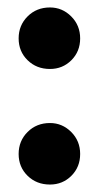

<svg xmlns="http://www.w3.org/2000/svg" viewBox="-20 -495 265 515"><path d="M114 -310Q148 -310 171.5 -333.5Q195 -357 195 -392Q195 -427 171 -451Q147 -475 114 -475Q78 -475 54 -451Q30 -427 30 -392Q30 -357 54 -333.5Q78 -310 114 -310ZM114 0Q148 0 171.5 -23.5Q195 -47 195 -82Q195 -117 171 -141Q147 -165 114 -165Q78 -165 54 -141Q30 -117 30 -82Q30 -47 54 -23.5Q78 0 114 0Z"/></svg>

Font: Catamaran ExtraBold
Style: Regular
Weight: 800
Designer: Pria Ravichandran
Version: Version 2.000